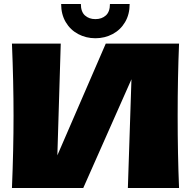

<svg xmlns="http://www.w3.org/2000/svg" viewBox="-20 -944 959 964"><path d="M287 -924H386Q386 -885 406.5 -866.5Q427 -848 459 -848Q491 -848 511.5 -866.5Q532 -885 532 -924H631Q631 -872 608 -833Q585 -794 545.5 -773Q506 -752 459 -752Q412 -752 372.5 -773Q333 -794 310 -833Q287 -872 287 -924ZM285 -725 268 -164 511 -725H879Q872 -556 872 -363Q872 -169 879 0H622L640 -546L398 0H40Q48 -194 48 -363Q48 -531 40 -725Z"/></svg>

Font: Dela Gothic One
Style: Regular
Weight: 400
Designer: aratakana
Foundry: aratakana
Version: Version 1.004